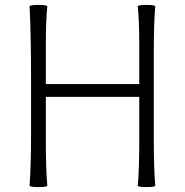

<svg xmlns="http://www.w3.org/2000/svg" viewBox="-20 -754 750 779"><path d="M136 5Q105 5 100 0Q106 -80 106 -214V-429Q106 -617 100 -729Q105 -734 136 -734Q168 -734 172 -729Q166 -671 166 -571V-413H545V-571Q545 -671 539 -729Q544 -734 575 -734Q606 -734 610 -729Q604 -662 604 -547V-364V-182Q604 -68 610 0Q606 5 575 5Q544 5 539 0Q545 -68 545 -180V-361H166V-180Q166 -68 172 0Q168 5 136 5Z"/></svg>

Font: GenSekiGothic TW L
Style: Regular
Weight: 300
Version: Version 1.501;PS 1;hotconv 16.6.51;makeotf.lib2.5.65220